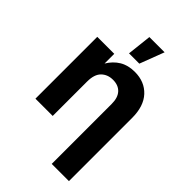

<svg xmlns="http://www.w3.org/2000/svg" viewBox="-274 -830 1132 1132"><g transform="rotate(45 292.5 -264.0)"><path d="M194.8 -286.6V0H50.8V-515.6H192.4V-434.6Q218.8 -478.5 258.3 -502.4Q297.9 -526.4 353.5 -526.4Q435.5 -526.4 484.9 -473.4Q534.2 -420.4 534.2 -322.8V204.1H390.6V-296.4Q390.6 -348.1 365.7 -375.2Q340.8 -402.3 295.9 -402.3Q251.5 -402.3 223.1 -374.5Q194.8 -346.7 194.8 -286.6ZM252 -579.1 269 -731.9H396L337.9 -579.1Z"/></g></svg>

Font: Inter Display
Style: Bold
Weight: 700
Designer: Rasmus Andersson
Foundry: rsms
Version: Version 4.001;git-9221beed3